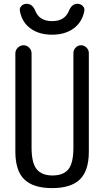

<svg xmlns="http://www.w3.org/2000/svg" viewBox="-20 -965 540 995"><path d="M59.6 -179.7V-688.5Q59.6 -705.1 72.3 -717.8Q85 -730.5 102.1 -730.5Q119.1 -730.5 131.3 -717.8Q143.6 -705.1 143.6 -688.5V-200.2Q143.6 -121.1 169.9 -88.4Q196.3 -55.7 252 -55.7Q308.6 -55.7 334.5 -87.9Q360.4 -120.1 360.4 -200.2V-690.4Q360.4 -706.1 372.1 -718.3Q383.8 -730.5 399.9 -730.5Q416 -730.5 428.2 -718.3Q440.4 -706.1 440.4 -690.4V-179.7Q440.4 -80.1 394 -35.2Q347.7 9.8 250 9.8Q152.3 9.8 106 -35.2Q59.6 -80.1 59.6 -179.7ZM336.9 -908.2Q351.6 -945.3 381.8 -945.3Q397.5 -945.3 408.7 -934.1Q419.9 -922.9 417 -908.2Q406.2 -850.6 361.8 -817.9Q317.4 -785.2 250 -785.2Q182.6 -785.2 138.2 -817.4Q93.8 -849.6 83 -908.2Q80.1 -922.9 90.8 -934.1Q101.6 -945.3 118.2 -945.3Q148.4 -945.3 163.1 -908.2Q184.6 -855.5 250 -855.5Q315.4 -855.5 336.9 -908.2Z"/></svg>

Font: Rounded Mgen+ 1mn regular
Style: Regular
Weight: 400
Designer: [Source Han Sans]
Ryoko NISHIZUKA  (kana & ideographs); Paul D. Hunt (Latin, Greek & Cyrillic); Wenlong ZHANG  (bopomofo
Version: Version 1.059.20150602